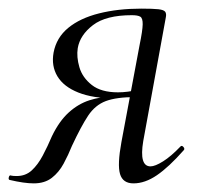

<svg xmlns="http://www.w3.org/2000/svg" viewBox="-42 -416 463 445"><path d="M36.2 9Q25.2 9 11.2 7Q-2.8 5 -19.8 1Q-23 0 -21.5 -5.5Q-20 -11 -16 -9Q-12 -8 -3.4 -8Q17.4 -8 31.6 -21.1Q45.8 -34.2 57 -55.3Q68.2 -76.4 78.4 -100.4Q95.2 -135.2 117.2 -155.2Q139.2 -175.2 165.3 -183.6Q191.4 -192 219.4 -192L224.4 -188Q173.6 -188 139.6 -201.5Q105.6 -215 91.1 -239.1Q76.6 -263.2 82.2 -294.2Q88.8 -329 116.3 -351.5Q143.8 -374 187.7 -385Q231.6 -396 285.4 -396Q312.6 -396 325.1 -394.6Q337.6 -393.2 340.9 -388.7Q344.2 -384.2 342.2 -375L290 -89Q280.2 -30.4 306.8 -30.4Q317.4 -30.4 335.9 -42Q354.4 -53.6 375.8 -76Q379 -80 383 -75.5Q387 -71 383.8 -67.8Q349.4 -28.8 321.7 -9.9Q294 9 267.4 9Q242.6 9 236.2 -12.7Q229.8 -34.4 239.4 -86.6L281.6 -312Q288.4 -345 288.7 -359.4Q289 -373.8 283.2 -377.3Q277.4 -380.8 263.6 -380.8Q203.6 -380.8 173.5 -357.8Q143.4 -334.8 138.2 -304.4Q135 -284.2 142 -260.2Q149 -236.2 170.7 -219.1Q192.4 -202 231.4 -202Q253.6 -202 278.4 -208L272.4 -191Q227.8 -191 203.2 -181.7Q178.6 -172.4 162.4 -148.1Q146.2 -123.8 124.8 -78Q116.4 -57 105.5 -36.8Q94.6 -16.6 78.1 -3.8Q61.6 9 36.2 9Z"/></svg>

Font: Cormorant Garamond Light
Style: Italic
Weight: 300
Italic angle: -10°
Designer: Christian Thalmann (Catharsis Fonts)
Foundry: Catharsis Fonts
Version: Version 4.001